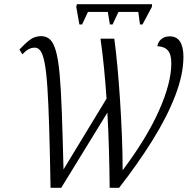

<svg xmlns="http://www.w3.org/2000/svg" viewBox="-20 -899 914 919"><path d="M360 -782 345 -866 348 -879H708L707 -866L662 -782H650L642 -842H547L519 -782H506L496 -842H401L373 -782ZM222 0Q219 -168 215.5 -285Q212 -402 207 -478Q202 -554 194 -596Q186 -638 174.5 -654.5Q163 -671 147 -671Q131 -671 117 -663.5Q103 -656 87 -639L73 -662Q98 -689 122 -707.5Q146 -726 176 -726Q202 -726 219 -710.5Q236 -695 247.5 -655Q259 -615 265.5 -543.5Q272 -472 276 -360Q280 -248 284 -88L490 -427Q485 -500 478 -572Q471 -644 461 -714H527Q535 -656 542 -580.5Q549 -505 554.5 -420.5Q560 -336 563.5 -250Q567 -164 567 -84Q682 -237 741 -369.5Q800 -502 800 -596Q800 -638 784 -657Q768 -676 733 -678Q737 -700 753 -712.5Q769 -725 792 -725Q826 -725 842 -699.5Q858 -674 858 -627Q858 -543 818.5 -440.5Q779 -338 709 -226Q639 -114 550 0H505Q504 -90 501.5 -180.5Q499 -271 494 -360L273 0Z"/></svg>

Font: Noto Serif SemiCondensed Light
Style: Italic
Weight: 300
Width: 4
Italic angle: -12°
Designer: Monotype Design Team
Foundry: Monotype Imaging Inc.
Version: Version 2.013; ttfautohint (v1.8.4.7-5d5b)